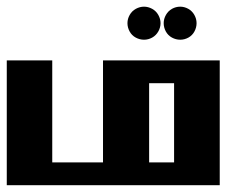

<svg xmlns="http://www.w3.org/2000/svg" viewBox="-20 -547 718 567"><path d="M0 -368.7H134.3V-67.4H284.2V-368.7H628.9V0H0ZM420.4 -301.3V-67.4H494.1V-301.3ZM405.3 -527.3Q417.5 -527.3 429.2 -521Q440.9 -514.6 447.5 -502.9Q454.1 -491.2 454.1 -478.5Q454.1 -465.8 447.5 -454.1Q440.9 -442.4 429.4 -436Q418 -429.7 405.3 -429.7Q392.6 -429.7 380.9 -436Q369.1 -442.4 362.8 -454.1Q356.4 -465.8 356.4 -478.5Q356.4 -491.2 363 -502.9Q369.6 -514.6 381.3 -521Q393.1 -527.3 405.3 -527.3ZM512.2 -527.3Q524.4 -527.3 535.9 -521Q547.4 -514.6 554 -502.9Q560.5 -491.2 560.5 -478.5Q560.5 -465.8 554.2 -454.1Q547.9 -442.4 536.4 -436Q524.9 -429.7 512.2 -429.7Q499.5 -429.7 487.8 -436Q476.1 -442.4 469.7 -454.1Q463.4 -465.8 463.4 -478.5Q463.4 -491.2 470 -502.9Q476.6 -514.6 488 -521Q499.5 -527.3 512.2 -527.3Z"/></svg>

Font: Aqlam Corner
Style: Regular
Weight: 400
Designer: Developer/ Husham Jawad
Version: Version 1.00;December 29, 2020;FontCreator 13.0.0.2683 32-bi